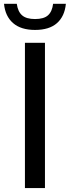

<svg xmlns="http://www.w3.org/2000/svg" viewBox="-54 -958 355 978"><path d="M73 0V-740H175V0ZM124.5 -805.5Q52.5 -805.5 12.5 -840.5Q-27.5 -875.5 -33.5 -938.5H31.5Q37 -898.5 58.8 -879.8Q80.5 -861 124.5 -861Q169 -861 190.2 -879.8Q211.5 -898.5 216.5 -938.5H281.5Q275.5 -875 236.2 -840.2Q197 -805.5 124.5 -805.5Z"/></svg>

Font: Encode Sans SemiCondensed SemiCondensed Medium
Style: Regular
Weight: 500
Width: 4
Designer: Multiple Designers
Foundry: Impallari Type
Version: Version 3.000; ttfautohint (v1.8.3) -l 8 -r 50 -G 200 -x 14 